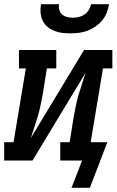

<svg xmlns="http://www.w3.org/2000/svg" viewBox="-42 -770 562 921"><path d="M295 -610Q275 -610 255 -612.5Q235 -615 217 -622.5Q199 -630 184.5 -642.5Q170 -655 162 -672.5Q154 -690 152.5 -710Q151 -730 155 -750H241Q239 -736 242.5 -722.5Q246 -709 256 -700.5Q266 -692 279.5 -688.5Q293 -685 307 -685Q322 -685 336.5 -688.5Q351 -692 363.5 -700.5Q376 -709 384 -722.5Q392 -736 395 -750H481Q478 -729 470 -709Q462 -689 448 -672Q434 -655 415.5 -642.5Q397 -630 377 -622.5Q357 -615 336 -612.5Q315 -610 295 -610ZM301 131 352 0H247V-88H292L312 -212Q317 -239 322.5 -265.5Q328 -292 335.5 -317.5Q343 -343 352 -369.5Q361 -396 369 -422L114 0H-22V-88H23L82 -442H49V-530H228V-442H183L163 -318Q158 -291 152.5 -264.5Q147 -238 139.5 -212.5Q132 -187 123 -160.5Q114 -134 106 -108L361 -530H497V-442H452L393 -88H473L389 131Z"/></svg>

Font: Iosevka Slab Semibold Oblique
Style: Regular
Weight: 600
Italic angle: -9°
Monospace: yes
Designer: Belleve Invis
Foundry: Belleve Invis
Version: Version 11.1.1; ttfautohint (v1.8.3)